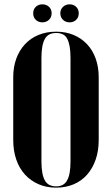

<svg xmlns="http://www.w3.org/2000/svg" viewBox="-20 -855 515 885"><path d="M41 -210Q41 -160 55 -119.5Q69 -79 95 -50.5Q121 -22 157.5 -6Q194 10 239 10Q283 10 319.5 -5.5Q356 -21 381.5 -50Q407 -79 421 -119.5Q435 -160 435 -210V-499Q435 -546 421 -585Q407 -624 381 -651.5Q355 -679 319 -694Q283 -709 239 -709Q194 -709 157.5 -694Q121 -679 95 -651Q69 -623 55 -584.5Q41 -546 41 -499ZM171 -588Q171 -618 175 -640Q179 -662 187 -676Q195 -690 208 -696.5Q221 -703 239 -703Q256 -703 269 -697Q282 -691 289.5 -677Q297 -663 301 -641Q305 -619 305 -588V-111Q305 -80 301 -58.5Q297 -37 289 -23Q281 -9 268.5 -2.5Q256 4 239 4Q221 4 208 -2.5Q195 -9 187 -23Q179 -37 175 -59Q171 -81 171 -111ZM133 -794Q133 -775 145 -763.5Q157 -752 175 -752Q194 -752 206 -764Q218 -776 218 -794Q218 -812 206 -823.5Q194 -835 175 -835Q157 -835 145 -823.5Q133 -812 133 -794ZM258 -794Q258 -776 270 -764Q282 -752 301 -752Q319 -752 331 -763.5Q343 -775 343 -794Q343 -812 331 -823.5Q319 -835 301 -835Q282 -835 270 -823Q258 -811 258 -794Z"/></svg>

Font: Moniqa Black
Style: Regular
Weight: 900
Designer: Rajesh Rajput
Foundry: Rajesh Rajput
Version: Version 1.000